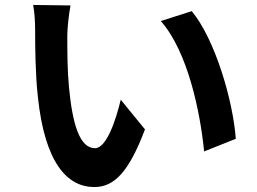

<svg xmlns="http://www.w3.org/2000/svg" viewBox="-20 -736 1040 776"><path d="M566 -213 468 -333C449 -253 411 -137 364 -137C301 -137 273 -237 259 -381C252 -453 252 -528 252 -593C252 -621 258 -678 265 -714L114 -716C120 -685 122 -643 122 -615V-608C122 -546 123 -434 133 -345C161 -77 252 20 361 20C441 20 500 -39 566 -213ZM933 -175C922 -328 850 -576 755 -691L630 -651C739 -527 789 -285 805 -124L933 -175Z"/></svg>

Font: Glow Sans TC Normal
Style: Bold
Weight: 700
Designer: Ryoko NISHIZUKA (kana, bopomofo & ideographs); Paul D. Hunt (Latin, Greek & Cyrillic); Sandoll Communications, Soo-young
Version: Version 0.93